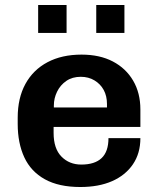

<svg xmlns="http://www.w3.org/2000/svg" viewBox="-20 -740 640 770"><path d="M302 10Q216 10 160 -21Q104 -52 77.5 -109Q51 -166 51 -243V-268Q51 -347 82 -403.5Q113 -460 170.5 -490.5Q228 -521 307 -521Q380 -521 432.5 -493.5Q485 -466 514 -416.5Q543 -367 543 -301V-231H195V-207Q195 -144 226.5 -112Q258 -80 306 -80Q360 -80 387.5 -106Q415 -132 415 -186H543Q543 -125 513 -81Q483 -37 429.5 -13.5Q376 10 302 10ZM196 -309H409V-323Q409 -355 396 -379Q383 -403 359 -417.5Q335 -432 304 -432Q270 -432 246 -415.5Q222 -399 209 -372.5Q196 -346 196 -317ZM133 -608V-720H247V-608ZM366 -608V-720H479V-608Z"/></svg>

Font: Chivo Mono SemiBold
Style: Regular
Weight: 600
Monospace: yes
Designer: Hector Gatti
Foundry: Omnibus-Type
Version: Version 1.008